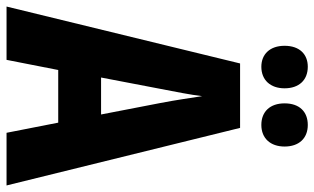

<svg xmlns="http://www.w3.org/2000/svg" viewBox="-207 -805 961 587"><g transform="rotate(90 273.5 -511.5)"><path d="M120 -901C120 -856 146 -830 184 -830C225 -830 250 -858 250 -901C250 -945 225 -972 184 -972C146 -972 120 -947 120 -901ZM296 -901C296 -857 321 -830 362 -830C403 -830 428 -858 428 -901C428 -945 403 -972 362 -972C322 -972 296 -947 296 -901ZM386 -51H547L371 -765H174L0 -51H163L194 -209H355ZM295 -521 330 -340H217L252 -523C260 -564 270 -615 274 -649C280 -611 285 -573 295 -521Z"/></g></svg>

Font: Noto Sans Tamil UI ExtraCondensed ExtraBold
Style: Regular
Weight: 800
Width: 2
Designer: Jelle Bosma - Monotype Design Team
Foundry: Monotype Imaging Inc.
Version: Version 2.004